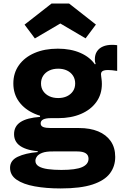

<svg xmlns="http://www.w3.org/2000/svg" viewBox="-20 -836 701 1079"><path d="M321 223Q239 223 174.8 211.2Q110.5 199.5 73.5 174Q36.5 148.5 36.5 107Q36.5 65.5 79.8 45Q123 24.5 192 18.5V4L279.5 15Q239 14.5 217.2 23Q195.5 31.5 187.2 43.8Q179 56 179 67.5Q179 87.5 197.8 98.8Q216.5 110 249.5 114.5Q282.5 119 325 119Q406 119 441.8 103Q477.5 87 477.5 56Q477.5 15 413.5 15H227Q149.5 15 104.2 -9.2Q59 -33.5 59 -82Q59 -126.5 95.5 -150.2Q132 -174 205 -179V-201L306.5 -172H265Q237.5 -172 223 -164.8Q208.5 -157.5 208.5 -142.5Q208.5 -128 222.8 -122.2Q237 -116.5 265.5 -116.5H425Q486 -116.5 531.5 -97.8Q577 -79 602.2 -42.8Q627.5 -6.5 627.5 46Q627.5 99 597.5 138.8Q567.5 178.5 500.2 200.8Q433 223 321 223ZM306.5 -172Q232.5 -172 175.8 -196.2Q119 -220.5 87 -264.2Q55 -308 55 -367Q55 -426 86.5 -470Q118 -514 174.2 -538.2Q230.5 -562.5 305 -562.5Q377.5 -562.5 432.2 -538.5Q487 -514.5 516 -470.5Q534.5 -447 543.5 -420.8Q552.5 -394.5 552.5 -364.5Q552.5 -306 521.5 -262.8Q490.5 -219.5 435.2 -195.8Q380 -172 306.5 -172ZM307 -285Q335 -285 356.5 -295.2Q378 -305.5 390.2 -323.8Q402.5 -342 402.5 -367Q402.5 -392 390.2 -410.8Q378 -429.5 356.5 -439.8Q335 -450 307 -450Q279 -450 257.2 -439.8Q235.5 -429.5 223 -410.8Q210.5 -392 210.5 -367Q210.5 -342 223 -323.8Q235.5 -305.5 257.2 -295.2Q279 -285 307 -285ZM552.5 -364.5 517.5 -423.5 490.5 -464 517.5 -476.5Q515 -482.5 514 -489.2Q513 -496 513 -502.5Q513 -529 525 -547.2Q537 -565.5 558.8 -574.8Q580.5 -584 609.5 -584Q618 -584 625.2 -583.5Q632.5 -583 638.5 -582V-437.5Q623.5 -440 610 -441.2Q596.5 -442.5 587 -442.5Q572.5 -442.5 563.8 -439.8Q555 -437 551.2 -431.8Q547.5 -426.5 547.5 -419Q547.5 -413.5 548.8 -405.8Q550 -398 551.2 -387.2Q552.5 -376.5 552.5 -364.5ZM368.5 -816 519 -698 461 -620.5 319 -704 176 -620 118 -697.5 269.5 -816Z"/></svg>

Font: Hepta Slab
Style: Bold
Weight: 700
Designer: Michael LaGattuta
Foundry: Michael LaGattuta
Version: Version 1.100